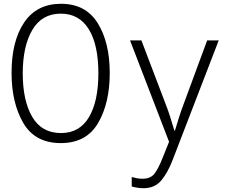

<svg xmlns="http://www.w3.org/2000/svg" viewBox="-20 -745 1240 1013"><path d="M559 -360Q559 -521 495.5 -623Q432 -725 302 -725Q174 -725 107.5 -626.5Q41 -528 41 -361Q41 -202 103 -96Q165 10 301 10Q435 10 497 -95Q559 -200 559 -360ZM100 -358Q100 -501 150.5 -587Q201 -673 301 -673Q397 -673 448 -591.5Q499 -510 499 -358Q499 -211 449.5 -127Q400 -43 302 -43Q200 -43 150 -128.5Q100 -214 100 -358ZM892 96 1134 -532H1073L953 -207Q935 -160 924 -124.5Q913 -89 903 -56H900Q888 -96 877.5 -129.5Q867 -163 852 -201L726 -532H666L872 3L838 88Q815 146 794.5 172Q774 198 732 198Q717 198 703 195.5Q689 193 675 189V239Q708 248 737 248Q796 248 830.5 207.5Q865 167 892 96Z"/></svg>

Font: Noto Sans Mono UI Light
Style: Regular
Weight: 300
Designer: Monotype Design team
Foundry: Monotype Imaging Inc.
Version: 1.000